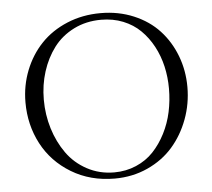

<svg xmlns="http://www.w3.org/2000/svg" viewBox="-51 -767 919 831"><g transform="rotate(-5 408.0 -351.5)"><path d="M58.1 -354Q58.1 -427.2 84 -492.7Q109.9 -558.1 156 -606.4Q202.1 -654.8 269.3 -682.9Q336.4 -710.9 415 -710.9Q493.2 -710.9 559.1 -683.1Q625 -655.3 669.2 -607.4Q713.4 -559.6 737.8 -495.6Q762.2 -431.6 762.2 -359.9Q762.2 -286.6 737.3 -220Q712.4 -153.3 668.2 -102.8Q624 -52.2 558.1 -22.2Q492.2 7.8 415 7.8Q309.1 7.8 226.8 -42Q144.5 -91.8 101.3 -173.8Q58.1 -255.9 58.1 -354ZM138.2 -358.9Q138.2 -293.5 156.7 -233.2Q175.3 -172.9 209.5 -124.8Q243.7 -76.7 297.1 -47.9Q350.6 -19 415 -19Q466.3 -19 510.5 -38.1Q554.7 -57.1 585.7 -90.1Q616.7 -123 638.9 -166.5Q661.1 -210 671.6 -259Q682.1 -308.1 682.1 -359.9Q682.1 -409.7 671.4 -456.5Q660.6 -503.4 638.7 -544.4Q616.7 -585.4 585.4 -616.2Q554.2 -647 510.5 -664.6Q466.8 -682.1 415 -682.1Q349.6 -682.1 296.1 -655.3Q242.7 -628.4 208.7 -583.3Q174.8 -538.1 156.5 -480.5Q138.2 -422.9 138.2 -358.9Z"/></g></svg>

Font: Dehuti
Style: Book
Weight: 400
Version: Version 1.2